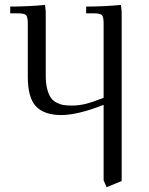

<svg xmlns="http://www.w3.org/2000/svg" viewBox="-20 -466 613 789"><path d="M22 -411.1V-439Q94.7 -439 165 -445.8L168 -418V-154.8Q168 -122.6 174.1 -99.6Q180.2 -76.7 189.5 -63.7Q198.7 -50.8 213.9 -43.5Q229 -36.1 242.9 -34.2Q256.8 -32.2 275.9 -32.2Q303.2 -32.2 330.8 -38.8Q358.4 -45.4 405.8 -64V-371.1Q405.8 -396.5 398.7 -403.8Q391.6 -411.1 367.2 -411.1H334V-439Q407.2 -439 477.1 -445.8L480 -418V277.8L418 303.2L405.8 274.9V-35.2Q298.8 6.8 231.9 6.8Q162.1 6.8 128.2 -28.6Q94.2 -64 94.2 -149.9V-371.1Q94.2 -396 87.2 -403.6Q80.1 -411.1 55.2 -411.1Z"/></svg>

Font: Dihjauti S
Style: Regular
Weight: 400
Designer: T. Christopher White
Version: Version 3.0.0